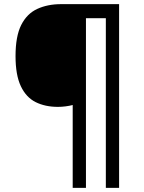

<svg xmlns="http://www.w3.org/2000/svg" viewBox="-20 -780 695 927"><path d="M555 127H491V-692H395V127H331V-273Q316 -269 297 -266.5Q278 -264 260 -264Q198 -264 152 -287Q106 -310 80.5 -364Q55 -418 55 -509Q55 -605 82.5 -659.5Q110 -714 160 -737Q210 -760 275 -760H555Z"/></svg>

Font: Noto Sans Kannada Medium
Style: Regular
Weight: 500
Designer: Jelle Bosma - Monotype Design Team
Foundry: Monotype Imaging Inc.
Version: Version 2.005; ttfautohint (v1.8.4.7-5d5b)